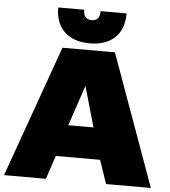

<svg xmlns="http://www.w3.org/2000/svg" viewBox="-60 -970 906 1024"><g transform="rotate(5 393.0 -458.0)"><path d="M576 -916Q576 -831 527.5 -785.5Q479 -740 393 -740Q308 -740 259 -785.5Q210 -831 210 -916H349Q349 -864 393 -864Q437 -864 437 -916ZM546 0 503 -126H266L224 0H0L251 -704H532L786 0ZM318 -295H453L391 -512Z"/></g></svg>

Font: Prodigy Sans Black
Style: Regular
Weight: 900
Designer: Wei Huang
Foundry: Wei Huang
Version: Version 1.003; ttfautohint (v1.8.3)